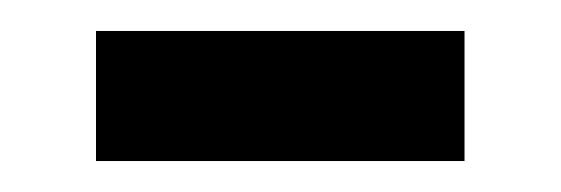

<svg xmlns="http://www.w3.org/2000/svg" viewBox="-20 -314 362 124"><path d="M42 -210V-294H280V-210Z"/></svg>

Font: TT Toshiba Sans Medium
Style: Regular
Weight: 500
Designer: Paul D. Hunt
Foundry: Toshiba Corporation
Version: Version 2.020;PS 2.000;hotconv 1.0.86;makeotf.lib2.5.63406